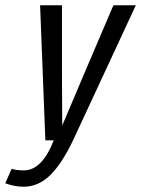

<svg xmlns="http://www.w3.org/2000/svg" viewBox="-81 -532 535 728"><path d="M434 -512 196 0Q153 90 108.5 133Q64 176 8 176Q-25 176 -61 163L-37 108Q-20 114 10 114Q78 114 123 0H91L71 -512H154V-244L155 -56L235 -245L349 -512Z"/></svg>

Font: Decalotype
Style: Italic
Weight: 400
Italic angle: -12°
Designer: Alfredo Marco Pradil
Foundry: Alfredo Marco Pradil
Version: Version 1.0